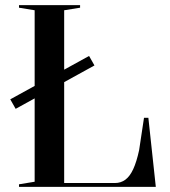

<svg xmlns="http://www.w3.org/2000/svg" viewBox="-20 -728 662 748"><path d="M41 -304 20 -341 327 -510 348 -473ZM54 0V-10L115 -20V-688L54 -698V-708H292V-698L230 -688V-15H428Q451 -15 468.5 -28Q486 -41 499 -69Q512 -97 522 -143L541 -269H558L587 0Z"/></svg>

Font: Kalnia
Style: Regular
Weight: 400
Designer: Frida Medrano
Foundry: Frida Medrano
Version: Version 1.105